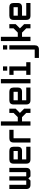

<svg xmlns="http://www.w3.org/2000/svg" viewBox="1738 -2462 919 4435"><g transform="rotate(-90 2197.5 -244.5)"><path d="M244.1 -488.3H341.8V-97.7H439.5V-488.3H537.1V-97.7Q537.1 0 439.5 0H341.8L293 -48.8L244.1 0H146.5Q48.8 0 48.8 -97.7V-488.3H146.5V-97.7H244.1Z M732.4 -488.3H927.7Q1025.4 -488.3 1025.4 -390.6V-293Q1025.4 -195.3 927.7 -195.3H732.4V-97.7H1025.4V0H732.4Q634.8 0 634.8 -97.7V-390.6Q634.8 -488.3 732.4 -488.3ZM927.7 -390.6H732.4V-293H927.7Z M1220.7 -488.3H1416V-390.6H1220.7V0H1123V-390.6Q1123 -488.3 1220.7 -488.3Z M1513.7 -683.6H1611.3V-293H1709L1806.6 -390.6V-488.3H1904.3V-341.8L1806.6 -244.1L1904.3 -146.5V0H1806.6V-97.7L1709 -195.3H1611.3V0H1513.7Z M2099.6 -488.3H2294.9Q2392.6 -488.3 2392.6 -390.6V-293Q2392.6 -195.3 2294.9 -195.3H2099.6V-97.7H2392.6V0H2099.6Q2002 0 2002 -97.7V-390.6Q2002 -488.3 2099.6 -488.3ZM2294.9 -390.6H2099.6V-293H2294.9Z M2490.2 -683.6H2587.9V0H2490.2Z M2783.2 -537.1V-634.8H2880.9V-537.1ZM2685.5 0V-97.7H2783.2V-390.6H2685.5V-488.3H2880.9V-97.7H2978.5V0Z M3271.5 -488.3H3369.1V97.7Q3369.1 195.3 3271.5 195.3H3076.2V97.7H3271.5ZM3271.5 -537.1V-634.8H3369.1V-537.1Z M3466.8 -683.6H3564.5V-293H3662.1L3759.8 -390.6V-488.3H3857.4V-341.8L3759.8 -244.1L3857.4 -146.5V0H3759.8V-97.7L3662.1 -195.3H3564.5V0H3466.8Z M4052.7 -488.3H4248Q4345.7 -488.3 4345.7 -390.6V-293Q4345.7 -195.3 4248 -195.3H4052.7V-97.7H4345.7V0H4052.7Q3955.1 0 3955.1 -97.7V-390.6Q3955.1 -488.3 4052.7 -488.3ZM4248 -390.6H4052.7V-293H4248Z"/></g></svg>

Font: BabelStone Runic Dotted
Style: Regular
Weight: 400
Designer: Andrew West
Foundry: BabelStone
Version: Version 3.003 March 14, 2022